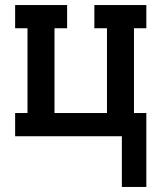

<svg xmlns="http://www.w3.org/2000/svg" viewBox="-20 -540 640 761"><path d="M463 201V0H40V-92H89V-428H40V-520H246V-428H196V-92H404V-428H354V-520H560V-428H511V-92H560V201Z"/></svg>

Font: Iosevka Etoile Semibold
Style: Regular
Weight: 600
Designer: Belleve Invis
Foundry: Belleve Invis
Version: Version 22.1.2; ttfautohint (v1.8.4)